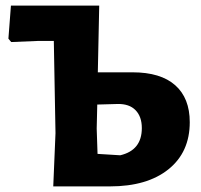

<svg xmlns="http://www.w3.org/2000/svg" viewBox="-20 -665 716 685"><path d="M170 0 178 -190 172 -519H117L20 -515L10 -527L19 -645H334L329 -407H453Q553 -407 605 -361Q657 -315 657 -229Q657 -122 581 -61Q505 0 372 0ZM325 -206 328 -116 409 -111Q486 -129 486 -208Q486 -249 463.5 -272Q441 -295 399 -294L327 -292Z"/></svg>

Font: Alegreya Sans SC ExtraBold
Style: Regular
Weight: 800
Designer: Juan Pablo del Peral
Foundry: Huerta Tipografica
Version: Version 2.007